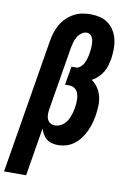

<svg xmlns="http://www.w3.org/2000/svg" viewBox="-129 -805 731 1072"><g transform="rotate(10 236.0 -269.0)"><path d="M-28 205 98 -558Q102 -582 109.5 -605.5Q117 -629 129.5 -651Q142 -673 160.5 -691Q179 -709 201.5 -721.5Q224 -734 248 -738.5Q272 -743 296 -743Q323 -743 350 -736.5Q377 -730 397.5 -714Q418 -698 431.5 -675.5Q445 -653 451 -626.5Q457 -600 456.5 -572.5Q456 -545 452 -517Q448 -497 442.5 -477.5Q437 -458 426 -440.5Q415 -423 399.5 -408Q384 -393 365 -383Q386 -369 400.5 -347.5Q415 -326 421.5 -300.5Q428 -275 427 -248Q426 -221 422 -193Q418 -169 411.5 -146Q405 -123 394.5 -100.5Q384 -78 369 -57.5Q354 -37 333.5 -21.5Q313 -6 289.5 1Q266 8 242 8Q224 8 207 3.5Q190 -1 177 -11.5Q164 -22 155.5 -37Q147 -52 142 -68L97 205ZM206 -97Q219 -97 232 -102Q245 -107 255.5 -116Q266 -125 273.5 -137Q281 -149 286 -161.5Q291 -174 294.5 -187Q298 -200 300 -213Q302 -225 303 -238Q304 -251 303.5 -263.5Q303 -276 300 -288Q297 -300 290 -310Q283 -320 272 -325.5Q261 -331 248 -331H223L241 -436H266Q280 -436 292.5 -447Q305 -458 311.5 -472Q318 -486 322 -500.5Q326 -515 328 -529Q330 -540 331 -551.5Q332 -563 332 -574Q332 -585 330.5 -595.5Q329 -606 325 -615.5Q321 -625 312.5 -631.5Q304 -638 293 -638Q277 -638 263 -627.5Q249 -617 240.5 -602.5Q232 -588 227.5 -572.5Q223 -557 220 -541L160 -179Q158 -165 158 -150.5Q158 -136 163.5 -123.5Q169 -111 180.5 -104Q192 -97 206 -97Z"/></g></svg>

Font: Iosevka Slab Extrabold
Style: Italic
Weight: 800
Italic angle: -9°
Monospace: yes
Designer: Belleve Invis
Foundry: Belleve Invis
Version: Version 11.1.0; ttfautohint (v1.8.3)